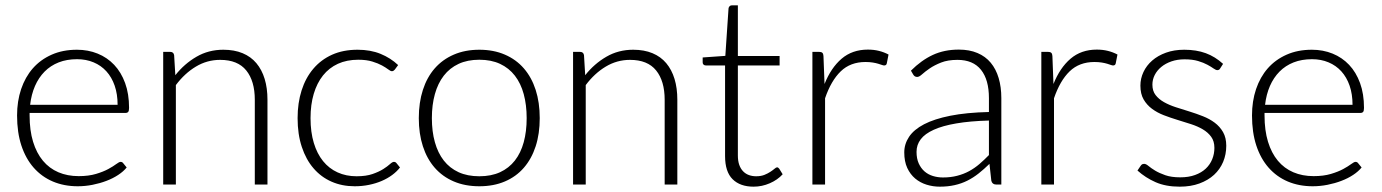

<svg xmlns="http://www.w3.org/2000/svg" viewBox="-20 -692 5182 720"><path d="M268.5 -505.5Q310.5 -505.5 346.2 -491Q382 -476.5 408.2 -448.8Q434.5 -421 449.2 -380.5Q464 -340 464 -287.5Q464 -276.5 460.8 -272.5Q457.5 -268.5 450.5 -268.5H91V-259Q91 -203 104 -160.5Q117 -118 141 -89.2Q165 -60.5 199 -46Q233 -31.5 275 -31.5Q312.5 -31.5 340 -39.8Q367.5 -48 386.2 -58.2Q405 -68.5 416 -76.8Q427 -85 432 -85Q438.5 -85 442 -80L455 -64Q443 -49 423.2 -36Q403.5 -23 379.2 -13.8Q355 -4.5 327.2 1Q299.5 6.5 271.5 6.5Q220.5 6.5 178.5 -11.2Q136.5 -29 106.5 -63Q76.5 -97 60.2 -146.2Q44 -195.5 44 -259Q44 -312.5 59.2 -357.8Q74.5 -403 103.2 -435.8Q132 -468.5 173.8 -487Q215.5 -505.5 268.5 -505.5ZM269 -470Q230.5 -470 200 -458Q169.5 -446 147.2 -423.5Q125 -401 111.2 -369.5Q97.5 -338 93 -299H421Q421 -339 410 -370.8Q399 -402.5 379 -424.5Q359 -446.5 331 -458.2Q303 -470 269 -470Z M592 0V-497.5H618Q631 -497.5 633 -485L637.5 -410Q671.5 -453 716.8 -479.2Q762 -505.5 817.5 -505.5Q858.5 -505.5 889.8 -492.5Q921 -479.5 941.5 -455Q962 -430.5 972.5 -396Q983 -361.5 983 -318V0H935.5V-318Q935.5 -388 903.5 -427.8Q871.5 -467.5 805.5 -467.5Q756.5 -467.5 714.5 -442.2Q672.5 -417 639.5 -373V0Z M1460.5 -431Q1458 -428.5 1455.8 -426.8Q1453.5 -425 1449.5 -425Q1444.5 -425 1435.8 -431.8Q1427 -438.5 1412.5 -446.5Q1398 -454.5 1376.2 -461.2Q1354.5 -468 1323.5 -468Q1280.5 -468 1247.2 -452.8Q1214 -437.5 1191.2 -409Q1168.5 -380.5 1156.5 -340Q1144.5 -299.5 1144.5 -249Q1144.5 -196.5 1156.8 -156Q1169 -115.5 1191.5 -87.8Q1214 -60 1246 -45.5Q1278 -31 1317 -31Q1353 -31 1377.2 -39.5Q1401.5 -48 1417.2 -58Q1433 -68 1442.2 -76.5Q1451.5 -85 1457 -85Q1463.5 -85 1467 -80L1480 -64Q1468.5 -49 1451 -36Q1433.5 -23 1411.5 -13.5Q1389.5 -4 1363.8 1.2Q1338 6.5 1310 6.5Q1262.5 6.5 1223.2 -10.8Q1184 -28 1155.8 -60.8Q1127.5 -93.5 1111.8 -141Q1096 -188.5 1096 -249Q1096 -306 1111 -353Q1126 -400 1154.8 -434Q1183.5 -468 1225.2 -486.8Q1267 -505.5 1321 -505.5Q1369.5 -505.5 1407.2 -490Q1445 -474.5 1473 -448Z M1777.5 -505.5Q1831 -505.5 1873.2 -487.2Q1915.5 -469 1944.5 -435.5Q1973.5 -402 1988.8 -354.8Q2004 -307.5 2004 -249Q2004 -190.5 1988.8 -143.5Q1973.5 -96.5 1944.5 -63Q1915.5 -29.5 1873.2 -11.5Q1831 6.5 1777.5 6.5Q1724 6.5 1681.8 -11.5Q1639.5 -29.5 1610.2 -63Q1581 -96.5 1565.8 -143.5Q1550.5 -190.5 1550.5 -249Q1550.5 -307.5 1565.8 -354.8Q1581 -402 1610.2 -435.5Q1639.5 -469 1681.8 -487.2Q1724 -505.5 1777.5 -505.5ZM1777.5 -31Q1822 -31 1855.2 -46.2Q1888.5 -61.5 1910.8 -90Q1933 -118.5 1944 -158.8Q1955 -199 1955 -249Q1955 -298.5 1944 -339Q1933 -379.5 1910.8 -408.2Q1888.5 -437 1855.2 -452.5Q1822 -468 1777.5 -468Q1733 -468 1699.8 -452.5Q1666.5 -437 1644.2 -408.2Q1622 -379.5 1610.8 -339Q1599.5 -298.5 1599.5 -249Q1599.5 -199 1610.8 -158.8Q1622 -118.5 1644.2 -90Q1666.5 -61.5 1699.8 -46.2Q1733 -31 1777.5 -31Z M2129 0V-497.5H2155Q2168 -497.5 2170 -485L2174.5 -410Q2208.5 -453 2253.8 -479.2Q2299 -505.5 2354.5 -505.5Q2395.5 -505.5 2426.8 -492.5Q2458 -479.5 2478.5 -455Q2499 -430.5 2509.5 -396Q2520 -361.5 2520 -318V0H2472.5V-318Q2472.5 -388 2440.5 -427.8Q2408.5 -467.5 2342.5 -467.5Q2293.5 -467.5 2251.5 -442.2Q2209.5 -417 2176.5 -373V0Z M2806 8Q2755.5 8 2727.2 -20Q2699 -48 2699 -106.5V-446.5H2627.5Q2622 -446.5 2618.5 -449.5Q2615 -452.5 2615 -458V-476.5L2700 -482.5L2712 -660.5Q2712.5 -665 2715.8 -668.5Q2719 -672 2724.5 -672H2747V-482H2903.5V-446.5H2747V-109Q2747 -88.5 2752.2 -73.8Q2757.5 -59 2766.8 -49.5Q2776 -40 2788.5 -35.5Q2801 -31 2815.5 -31Q2833.5 -31 2846.5 -36.2Q2859.5 -41.5 2869 -47.8Q2878.5 -54 2884.5 -59.2Q2890.5 -64.5 2894 -64.5Q2898 -64.5 2902 -59.5L2915 -38.5Q2896 -17.5 2866.8 -4.8Q2837.5 8 2806 8Z M3026.5 0V-497.5H3051.5Q3060 -497.5 3063.8 -494Q3067.5 -490.5 3068 -482L3072 -377Q3096 -437.5 3136 -471.8Q3176 -506 3234.5 -506Q3257 -506 3276 -501.2Q3295 -496.5 3312 -487.5L3305.5 -454.5Q3304 -446.5 3295.5 -446.5Q3292.5 -446.5 3287 -448.5Q3281.5 -450.5 3273.2 -453Q3265 -455.5 3253 -457.5Q3241 -459.5 3225.5 -459.5Q3169 -459.5 3132.8 -424.5Q3096.5 -389.5 3074 -323.5V0Z M3716 0Q3701 0 3697.5 -14L3690.5 -77.5Q3670 -57.5 3649.8 -41.5Q3629.5 -25.5 3607.5 -14.5Q3585.5 -3.5 3560 2.2Q3534.5 8 3504 8Q3478.5 8 3454.5 0.5Q3430.5 -7 3412 -22.5Q3393.5 -38 3382.2 -62.2Q3371 -86.5 3371 -120.5Q3371 -152 3389 -179Q3407 -206 3445.2 -226Q3483.5 -246 3543.8 -258Q3604 -270 3688.5 -272V-324Q3688.5 -393 3658.8 -430.2Q3629 -467.5 3570.5 -467.5Q3534.5 -467.5 3509.2 -457.5Q3484 -447.5 3466.5 -435.5Q3449 -423.5 3438 -413.5Q3427 -403.5 3419.5 -403.5Q3409.5 -403.5 3404.5 -412.5L3396 -427Q3435 -466 3478 -486Q3521 -506 3575.5 -506Q3615.5 -506 3645.5 -493.2Q3675.5 -480.5 3695.2 -456.8Q3715 -433 3725 -399.2Q3735 -365.5 3735 -324V0ZM3516 -26.5Q3545 -26.5 3569.2 -32.8Q3593.5 -39 3614.2 -50.2Q3635 -61.5 3653 -77Q3671 -92.5 3688.5 -110.5V-240Q3617.5 -238 3566.2 -229.2Q3515 -220.5 3481.8 -205.5Q3448.5 -190.5 3432.8 -169.8Q3417 -149 3417 -122.5Q3417 -97.5 3425.2 -79.2Q3433.5 -61 3447 -49.2Q3460.5 -37.5 3478.5 -32Q3496.5 -26.5 3516 -26.5Z M3885 0V-497.5H3910Q3918.5 -497.5 3922.2 -494Q3926 -490.5 3926.5 -482L3930.5 -377Q3954.5 -437.5 3994.5 -471.8Q4034.5 -506 4093 -506Q4115.5 -506 4134.5 -501.2Q4153.5 -496.5 4170.5 -487.5L4164 -454.5Q4162.5 -446.5 4154 -446.5Q4151 -446.5 4145.5 -448.5Q4140 -450.5 4131.8 -453Q4123.5 -455.5 4111.5 -457.5Q4099.5 -459.5 4084 -459.5Q4027.5 -459.5 3991.2 -424.5Q3955 -389.5 3932.5 -323.5V0Z M4556 -436Q4552.5 -429 4545 -429Q4539.5 -429 4530.8 -435.2Q4522 -441.5 4507.8 -449.2Q4493.5 -457 4472.8 -463.2Q4452 -469.5 4422 -469.5Q4395 -469.5 4372.8 -461.8Q4350.5 -454 4334.8 -441Q4319 -428 4310.2 -410.8Q4301.5 -393.5 4301.5 -374.5Q4301.5 -351 4313.5 -335.5Q4325.5 -320 4345 -309Q4364.5 -298 4389.2 -290Q4414 -282 4440 -274Q4466 -266 4490.8 -256.2Q4515.5 -246.5 4535 -232Q4554.5 -217.5 4566.5 -196.5Q4578.5 -175.5 4578.5 -145.5Q4578.5 -113 4566.8 -85Q4555 -57 4532.8 -36.5Q4510.5 -16 4478 -4Q4445.5 8 4404 8Q4351.5 8 4313.5 -8.8Q4275.5 -25.5 4245.5 -52.5L4257 -69.5Q4259.5 -73.5 4262.5 -75.5Q4265.5 -77.5 4271 -77.5Q4277.5 -77.5 4287 -69.5Q4296.5 -61.5 4311.8 -52.2Q4327 -43 4349.8 -35Q4372.5 -27 4406 -27Q4437.5 -27 4461.5 -35.8Q4485.5 -44.5 4501.5 -59.5Q4517.5 -74.5 4525.8 -94.8Q4534 -115 4534 -137.5Q4534 -162.5 4522 -179Q4510 -195.5 4490.5 -207Q4471 -218.5 4446.2 -226.5Q4421.5 -234.5 4395.2 -242.5Q4369 -250.5 4344.2 -260Q4319.5 -269.5 4300 -284Q4280.5 -298.5 4268.5 -319.2Q4256.5 -340 4256.5 -371Q4256.5 -397.5 4268 -422Q4279.5 -446.5 4300.8 -465Q4322 -483.5 4352.5 -494.5Q4383 -505.5 4421 -505.5Q4466.5 -505.5 4501.8 -492.5Q4537 -479.5 4566.5 -452.5Z M4899.5 -505.5Q4941.5 -505.5 4977.2 -491Q5013 -476.5 5039.2 -448.8Q5065.5 -421 5080.2 -380.5Q5095 -340 5095 -287.5Q5095 -276.5 5091.8 -272.5Q5088.5 -268.5 5081.5 -268.5H4722V-259Q4722 -203 4735 -160.5Q4748 -118 4772 -89.2Q4796 -60.5 4830 -46Q4864 -31.5 4906 -31.5Q4943.5 -31.5 4971 -39.8Q4998.5 -48 5017.2 -58.2Q5036 -68.5 5047 -76.8Q5058 -85 5063 -85Q5069.5 -85 5073 -80L5086 -64Q5074 -49 5054.2 -36Q5034.5 -23 5010.2 -13.8Q4986 -4.5 4958.2 1Q4930.5 6.5 4902.5 6.5Q4851.5 6.5 4809.5 -11.2Q4767.5 -29 4737.5 -63Q4707.5 -97 4691.2 -146.2Q4675 -195.5 4675 -259Q4675 -312.5 4690.2 -357.8Q4705.5 -403 4734.2 -435.8Q4763 -468.5 4804.8 -487Q4846.5 -505.5 4899.5 -505.5ZM4900 -470Q4861.5 -470 4831 -458Q4800.5 -446 4778.2 -423.5Q4756 -401 4742.2 -369.5Q4728.5 -338 4724 -299H5052Q5052 -339 5041 -370.8Q5030 -402.5 5010 -424.5Q4990 -446.5 4962 -458.2Q4934 -470 4900 -470Z"/></svg>

Font: Lato Light
Style: Regular
Weight: 300
Designer: Lukasz Dziedzic
Foundry: Lukasz Dziedzic
Version: Version 1.104; Western+Polish opensource